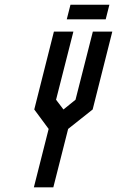

<svg xmlns="http://www.w3.org/2000/svg" viewBox="-20 -802 501 822"><path d="M208.3 0H125L188.3 -250L126.7 -333.3L210.8 -666.7H294.2L220 -375L251.7 -333.3L303.3 -375L377.5 -666.7H460.8L376.7 -333.3L271.7 -250ZM265.8 -719.2 281.7 -781.7H448.3L432.5 -719.2Z"/></svg>

Font: Yulong
Style: Italic
Weight: 400
Italic angle: -14.25°
Designer: GGBotNet
Foundry: f0n7.com
Version: 1.00